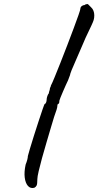

<svg xmlns="http://www.w3.org/2000/svg" viewBox="-20 -787 487 951"><path d="M150 143Q131 148 118.5 134Q106 120 102.5 92.5Q99 65 107 28Q112 16 115 4.5Q118 -7 118 -14Q120 -22 128 -49.5Q136 -77 147.5 -113Q159 -149 170.5 -184.5Q182 -220 190.5 -244.5Q199 -269 201 -272Q205 -272 208 -279Q211 -286 211 -293Q211 -301 214.5 -311Q218 -321 222 -325Q222 -330 224.5 -336.5Q227 -343 227 -347Q227 -351 229.5 -355Q232 -359 232 -363Q238 -374 250.5 -404.5Q263 -435 279.5 -476.5Q296 -518 313 -562.5Q330 -607 345 -647Q360 -687 369 -713Q378 -739 378 -743Q378 -751 384.5 -756.5Q391 -762 399 -762Q402 -765 406.5 -766Q411 -767 415 -767Q415 -767 419 -763Q423 -759 431 -751Q439 -744 443 -733.5Q447 -723 447 -711Q447 -698 444 -688Q441 -678 432 -659Q423 -640 404 -600Q401 -592 392 -572Q383 -552 372.5 -527Q362 -502 351.5 -478.5Q341 -455 334.5 -439Q328 -423 328 -421Q328 -417 324.5 -409Q321 -401 317 -389Q313 -381 306 -365.5Q299 -350 291.5 -332.5Q284 -315 279 -302.5Q274 -290 274 -288Q274 -284 273.5 -280Q273 -276 269 -272Q265 -272 264.5 -266.5Q264 -261 264 -261Q264 -251 248 -208Q241 -186 231 -151.5Q221 -117 209.5 -78.5Q198 -40 188 -3.5Q178 33 171.5 61Q165 89 165 100Q165 124 161.5 131.5Q158 139 150 143Z"/></svg>

Font: Caveat Medium
Style: Regular
Weight: 500
Designer: Pablo Impallari
Foundry: Pablo Impallari
Version: Version 2.000